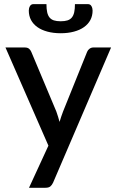

<svg xmlns="http://www.w3.org/2000/svg" viewBox="-20 -740 562 930"><path d="M518 -510 237 145Q231.5 156.5 223.8 163Q216 169.5 200 169.5H120.5L214.5 -34.5L6.5 -510H100Q113.5 -510 120.8 -503.8Q128 -497.5 131.5 -489L253 -199.5Q257.5 -187 261.2 -174.8Q265 -162.5 268.5 -149.5Q272.5 -162.5 276.5 -175Q280.5 -187.5 285.5 -200L402 -489Q405.5 -498 413.8 -504Q422 -510 432 -510ZM274 -637Q293.5 -637 306.8 -641.2Q320 -645.5 328 -655.2Q336 -665 339.5 -680.8Q343 -696.5 343 -720H406Q417.5 -720 423 -710.2Q428.5 -700.5 428.5 -689Q428.5 -663.5 417.8 -643.2Q407 -623 387 -608.8Q367 -594.5 338.2 -586.8Q309.5 -579 274 -579Q238.5 -579 209.8 -586.8Q181 -594.5 161 -608.8Q141 -623 130.2 -643.2Q119.5 -663.5 119.5 -689Q119.5 -700.5 125 -710.2Q130.5 -720 142 -720H205Q205 -696.5 208.5 -680.8Q212 -665 220 -655.2Q228 -645.5 241.2 -641.2Q254.5 -637 274 -637Z"/></svg>

Font: Lato SemiBold
Style: Regular
Weight: 600
Designer: Lukasz Dziedzic with Adam Twardoch and Botio Nikoltchev
Foundry: tyPoland Lukasz Dziedzic
Version: Version 2.015; 2015-08-06; http://www.latofonts.com/